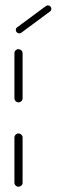

<svg xmlns="http://www.w3.org/2000/svg" viewBox="-20 -704 214 724"><path d="M49.6 0Q43.3 0 38.9 -4.4Q34.4 -8.9 34.4 -15.2V-185.2Q34.4 -191.5 38.9 -196.1Q43.3 -200.7 49.6 -200.7Q55.9 -200.7 60.6 -196.1Q65.2 -191.5 65.2 -185.2V-15.2Q65.2 -8.9 60.6 -4.4Q55.9 0 49.6 0ZM49.6 -318.1Q43.3 -318.1 38.9 -322.6Q34.4 -327 34.4 -333.3V-503.3Q34.4 -509.6 38.9 -514.1Q43.3 -518.5 49.6 -518.5Q55.9 -518.5 60.6 -514.1Q65.2 -509.6 65.2 -503.3V-333.3Q65.2 -327 60.6 -322.6Q55.9 -318.1 49.6 -318.1ZM52.6 -578.1Q47.4 -578.1 43.5 -581.9Q39.6 -585.6 39.6 -591.1Q39.6 -597.4 44.8 -601.1L153 -681.1Q157 -683.7 160.7 -683.7Q165.9 -683.7 169.8 -680Q173.7 -676.3 173.7 -670.7Q173.7 -664.8 168.5 -660.7L60.4 -580.7Q56.7 -578.1 52.6 -578.1Z"/></svg>

Font: 26F Galaxy Sans Ultra Light
Style: Regular
Weight: 200
Designer: C₂₉H₂₅N₃O₅
Version: Version 1.100